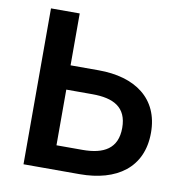

<svg xmlns="http://www.w3.org/2000/svg" viewBox="-79 -774 809 849"><g transform="rotate(10 325.5 -350.0)"><path d="M82 0H334C500 0 613 -78 613 -235C613 -389 501 -467 337 -467H211V-700H82ZM328 -108H211V-358H328C423 -358 484 -327 484 -234C484 -141 423 -108 328 -108Z"/></g></svg>

Font: Chess Sans SemiBold
Style: Regular
Weight: 600
Designer: Wolf Bōese
Foundry: Wolf Bōese
Version: Version 7.223;Glyphs 3.3 (3306)